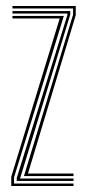

<svg xmlns="http://www.w3.org/2000/svg" viewBox="-20 -620 290 640"><path d="M59.8 -33.2 223.5 -571V-591.8H21.5V-600H232.5V-569.5L73.2 -41.5H225V-33.2ZM35.8 -16.8V-26.8L204.5 -569.5V-575H21.5V-583.2H214.2V-571.5L46.8 -25H225V-16.8ZM17.5 0V-30.8L179 -558.5H21.5V-566.8H192.8L26.8 -28.8V-8.2H225V0Z"/></svg>

Font: Big Shoulders Inline Display Light
Style: Regular
Weight: 300
Designer: Patric King
Foundry: XO Type Co
Version: Version 1.000